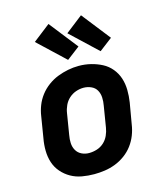

<svg xmlns="http://www.w3.org/2000/svg" viewBox="-117 -874 834 970"><g transform="rotate(-15 300.0 -388.5)"><path d="M256 8Q224 8 192.5 2.5Q161 -3 134.5 -18Q108 -33 88 -56Q68 -79 58.5 -108Q49 -137 48.5 -169.5Q48 -202 54 -234L72 -344Q76 -372 86.5 -399Q97 -426 115 -449.5Q133 -473 157.5 -491Q182 -509 209 -519.5Q236 -530 264 -535.5Q292 -541 320 -541Q353 -541 383.5 -533.5Q414 -526 441 -512Q468 -498 487.5 -474.5Q507 -451 516.5 -422Q526 -393 526.5 -360.5Q527 -328 522 -296L503 -186Q499 -158 488.5 -131Q478 -104 460.5 -80.5Q443 -57 418.5 -39Q394 -21 366.5 -10.5Q339 0 311 4Q283 8 256 8ZM258 -102Q279 -102 299.5 -108.5Q320 -115 336 -129.5Q352 -144 361 -164Q370 -184 373 -204L391 -314Q395 -335 394 -356Q393 -377 383.5 -394Q374 -411 355 -419.5Q336 -428 315 -428Q295 -428 275 -421Q255 -414 239 -399.5Q223 -385 214 -365.5Q205 -346 202 -326L184 -216Q180 -195 181 -174.5Q182 -154 191.5 -137Q201 -120 219 -111Q237 -102 258 -102ZM447 -584 308 -715 398 -785 515 -636ZM277 -584 138 -715 228 -785 345 -636Z"/></g></svg>

Font: Iosevka Curly XBdExObl
Style: Regular
Weight: 800
Width: 7
Italic angle: -9°
Monospace: yes
Designer: Belleve Invis
Foundry: Belleve Invis
Version: Version 11.1.0; ttfautohint (v1.8.3)